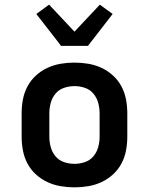

<svg xmlns="http://www.w3.org/2000/svg" viewBox="-20 -797 640 825"><path d="M300 8Q270 8 240.5 3Q211 -2 184 -14.5Q157 -27 134.5 -47.5Q112 -68 98 -94.5Q84 -121 78.5 -150.5Q73 -180 73 -210V-310Q73 -340 78.5 -369.5Q84 -399 98 -425.5Q112 -452 134.5 -472.5Q157 -493 184 -505.5Q211 -518 240.5 -523Q270 -528 300 -528Q330 -528 359.5 -523Q389 -518 416 -505.5Q443 -493 465.5 -472.5Q488 -452 502 -425.5Q516 -399 521.5 -369.5Q527 -340 527 -310V-210Q527 -180 521.5 -150.5Q516 -121 502 -94.5Q488 -68 465.5 -47.5Q443 -27 416 -14.5Q389 -2 359.5 3Q330 8 300 8ZM300 -93Q323 -93 345 -100.5Q367 -108 381.5 -125.5Q396 -143 402 -165Q408 -187 408 -210V-310Q408 -333 402 -355Q396 -377 381.5 -394.5Q367 -412 345 -419.5Q323 -427 300 -427Q277 -427 255 -419.5Q233 -412 218.5 -394.5Q204 -377 198 -355Q192 -333 192 -310V-210Q192 -187 198 -165Q204 -143 218.5 -125.5Q233 -108 255 -100.5Q277 -93 300 -93ZM242 -600 227 -620 136 -737 191 -777 300 -661 409 -777 464 -737 358 -600Z"/></svg>

Font: Iosevka Aile
Style: Bold
Weight: 700
Designer: Belleve Invis
Foundry: Belleve Invis
Version: Version 28.0.1; ttfautohint (v1.8.4)